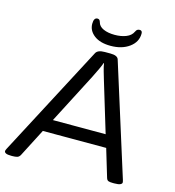

<svg xmlns="http://www.w3.org/2000/svg" viewBox="-128 -979 989 1086"><g transform="rotate(15 366.0 -436.0)"><path d="M38 2Q16 2 6.5 -2.5Q-3 -7 -3 -15Q-3 -19 2 -29L345 -681Q356 -702 397 -702H430Q471 -702 478 -681L683 -30Q686 -20 686 -15Q686 -8 676 -3Q666 2 641 2H632Q616 2 607 -1Q598 -4 594 -17L545 -180H174L90 -17Q83 -4 71.5 -1Q60 2 45 2ZM365 -548 213 -254H522L433 -548Q427 -568 419.5 -594Q412 -620 409 -640H407Q403 -627 391 -601.5Q379 -576 365 -548ZM419 -744Q357 -744 322 -771Q287 -798 287 -838Q287 -874 309 -874Q322 -874 326 -858Q332 -834 359 -822Q386 -810 425 -810Q463 -810 492 -821.5Q521 -833 532 -857Q537 -868 543 -871Q549 -874 556 -874Q571 -874 571 -856Q571 -807 528 -775.5Q485 -744 419 -744Z"/></g></svg>

Font: Asap Expanded Expanded Regular
Style: Italic
Weight: 400
Width: 7
Italic angle: -6°
Designer: Pablo Cosgaya
Foundry: Omnibus-Type
Version: Version 3.001; ttfautohint (v1.8.4.7-5d5b)